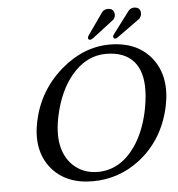

<svg xmlns="http://www.w3.org/2000/svg" viewBox="-57 -889 882 952"><g transform="rotate(-5 384.0 -412.5)"><path d="M676.3 -792Q672.9 -779.3 665 -772L548.3 -688Q543.9 -685.5 539.6 -685.1Q530.3 -685.1 529.3 -694.3Q529.3 -696.8 529.3 -698.2Q531.2 -703.1 535.6 -709L617.7 -817.9Q628.4 -829.6 643.6 -830.1Q674.8 -830.1 676.8 -802.7Q677.2 -796.9 676.3 -792ZM546.4 -796.9Q543 -783.7 535.2 -777.8L430.2 -697.3Q419.9 -690.4 414.6 -689.9Q403.3 -691.4 404.3 -702.1Q406.2 -708.5 409.2 -712.9L486.8 -823.2Q498 -835 516.6 -835Q538.1 -835 545.4 -814.9Q547.9 -805.7 546.4 -796.9ZM485.4 -613.8Q387.7 -613.8 314 -525.9Q251 -450.2 224.6 -327.1Q190.4 -165.5 270 -84Q320.3 -34.2 396 -34.2Q505.9 -34.2 581.1 -139.6Q629.9 -209.5 651.9 -310.1Q701.7 -544.9 568.8 -599.6Q533.2 -613.8 485.4 -613.8ZM758.8 -329.1Q723.6 -164.6 600.1 -69.3Q496.1 9.8 366.7 9.8Q232.4 9.8 161.1 -77.1Q87.9 -168 117.7 -310.1Q149.4 -460.4 265.6 -561.5Q377.4 -657.7 507.8 -658.2Q647.5 -658.2 718.8 -564.9Q788.6 -472.2 758.8 -329.1Z"/></g></svg>

Font: Linux Biolinum Slanted O
Style: Slanted
Weight: 400
Designer: Philipp H. Poll
Foundry: Philipp H. Poll
Version: Version 1.0.4